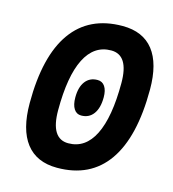

<svg xmlns="http://www.w3.org/2000/svg" viewBox="-107 -791 800 889"><g transform="rotate(15 293.0 -346.5)"><path d="M247.1 9.8Q148.9 9.8 98.4 -55.4Q47.9 -120.6 47.9 -247.1Q47.9 -472.2 130.1 -587.6Q212.4 -703.1 372.1 -703.1Q469.7 -703.1 519.8 -639.4Q569.8 -575.7 569.8 -451.7Q569.8 -224.1 488 -107.2Q406.2 9.8 247.1 9.8ZM268.1 -113.3Q349.6 -113.3 391.8 -197.8Q434.1 -282.2 434.1 -446.3Q434.1 -580.1 350.1 -580.1Q268.1 -580.1 225.8 -496.3Q183.6 -412.6 183.6 -249.5Q183.6 -113.3 268.1 -113.3ZM292.5 -252.9Q270 -252.9 257.6 -272.5Q245.1 -292 245.1 -327.1Q245.1 -376.5 266.1 -404.1Q287.1 -431.6 324.2 -431.6Q347.2 -431.6 359.6 -413.1Q372.1 -394.5 372.1 -361.3Q372.1 -310.1 351.1 -281.5Q330.1 -252.9 292.5 -252.9Z"/></g></svg>

Font: CaskaydiaCove NF
Style: Bold Italic
Weight: 700
Italic angle: -10°
Designer: Aaron Bell
Foundry: Saja Typeworks
Version: Version 2111.001; VTT 6.35;Nerd Fonts 3.2.1